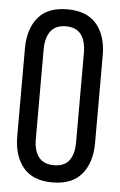

<svg xmlns="http://www.w3.org/2000/svg" viewBox="-52 -744 493 789"><g transform="rotate(5 194.5 -350.0)"><path d="M34 -531V-170C34 -116 47.2 -73 73.5 -41C99.8 -9 140 7 194 7C248 7 288.3 -9 315 -41C341.7 -73 355 -116 355 -170V-531C355 -585 341.7 -627.8 315 -659.5C288.3 -691.2 248 -707 194 -707C140 -707 99.8 -691.2 73.5 -659.5C47.2 -627.8 34 -585 34 -531ZM111 -165V-535C111 -567 117.8 -592 131.5 -610C145.2 -628 166 -637 194 -637C222.7 -637 243.7 -628 257 -610C270.3 -592 277 -567 277 -535V-165C277 -133 270.3 -108.2 257 -90.5C243.7 -72.8 222.7 -64 194 -64C166 -64 145.2 -72.8 131.5 -90.5C117.8 -108.2 111 -133 111 -165Z"/></g></svg>

Font: SVN-Bebas Neue
Style: Regular
Weight: 400
Designer: Ryoichi Tsunekawa
Foundry: Ryoichi Tsunekawa
Version: Version 001.003